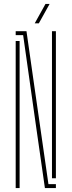

<svg xmlns="http://www.w3.org/2000/svg" viewBox="-20 -959 365 979"><path d="M209 0 166 -300 98 -780H60V-800H115L151 -548L227 -20H265V0ZM60 0V-750H80V0ZM245 -50V-800H265V-50ZM157 -840 212 -939H233L178 -840Z"/></svg>

Font: Big Shoulders Stencil Display Thin Thin
Style: Regular
Weight: 250
Version: Version 2.001